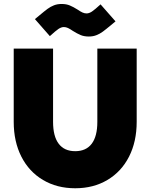

<svg xmlns="http://www.w3.org/2000/svg" viewBox="-20 -958 776 991"><path d="M50.8 -329.1V-707H253.9V-329.1Q253.9 -254.4 283 -216.1Q312 -177.7 368.2 -177.7Q424.3 -177.7 453.4 -216.1Q482.4 -254.4 482.4 -329.1V-707H685.5V-329.1Q685.5 -227.1 646 -149.4Q606.4 -71.8 534.4 -29.1Q462.4 13.7 368.2 13.7Q273.9 13.7 201.9 -29.1Q129.9 -71.8 90.3 -149.4Q50.8 -227.1 50.8 -329.1ZM355.5 -798.8Q341.3 -808.6 330.8 -813.5Q320.3 -818.4 309.6 -818.4Q296.4 -818.4 281.7 -808.6Q267.1 -798.8 237.3 -771.5L160.2 -859.4L182.6 -877.9Q210 -900.9 225.6 -912.4Q241.2 -923.8 258.8 -930.7Q276.4 -937.5 297.9 -937.5Q322.3 -937.5 340.3 -929.9Q358.4 -922.4 380.9 -908.2Q395 -898.4 405.5 -893.6Q416 -888.7 426.8 -888.7Q439.9 -888.7 454.6 -898.4Q469.2 -908.2 499 -935.5L576.2 -847.7L553.7 -829.1Q526.4 -806.2 510.7 -794.7Q495.1 -783.2 477.5 -776.4Q460 -769.5 438.5 -769.5Q414.1 -769.5 396 -777.1Q377.9 -784.7 355.5 -798.8Z"/></svg>

Font: Wanted Sans ExtraBlack
Style: Regular
Weight: 900
Designer: Original Design by Kil Hyung-jin and Kang Hanbin, Wanted Lab, Inc; Hangeul from Source Han Sans by Jang Soo-young and Ka
Foundry: Wanted Lab, Inc.
Version: Version 1.001